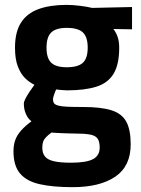

<svg xmlns="http://www.w3.org/2000/svg" viewBox="-20 -533 573 782"><path d="M275.7 229.3Q195.8 229.3 142.2 217.3Q88.6 205.3 61.7 173.7Q34.9 142 34.9 83.5Q34.9 56.8 42.5 36.5Q50.2 16.1 66.4 -1.9Q82.5 -20 108.2 -39Q94 -49.4 85.6 -68.6Q77.1 -87.9 77.1 -110.9Q77.1 -118.7 84.1 -132.3Q91.2 -145.9 101.3 -160.8Q111.4 -175.8 120.3 -187.6Q100 -197.2 82.1 -214.7Q64.3 -232.2 52.7 -262.2Q41.1 -292.2 41.1 -338.6Q41.1 -402.5 65.4 -440.6Q89.6 -478.7 136.7 -495.9Q183.8 -513.1 251.4 -513.1Q276.9 -513.1 307.1 -509.2Q337.3 -505.4 355 -500.8L517.8 -504.4V-413.6L441.7 -414.9Q451.5 -403.2 458.5 -384.4Q465.5 -365.6 465.5 -338.6Q465.5 -269.8 442.2 -232Q418.9 -194.3 371.8 -179.7Q324.8 -165 252.6 -165Q245.2 -165 231 -166.3Q216.8 -167.7 208.4 -168.7Q204.3 -159.2 200 -146.8Q195.8 -134.3 195.8 -128.8Q195.8 -118.4 200.2 -112.4Q204.7 -106.4 217.3 -102.9Q229.9 -99.4 254.5 -98.3Q279.1 -97.2 319.9 -97.2Q391.2 -97.2 433.4 -84Q475.7 -70.9 494 -38.1Q512.3 -5.2 512.3 54.8Q512.3 144 449.5 186.6Q386.6 229.3 275.7 229.3ZM269.1 129.7Q330.8 129.7 358.4 115.4Q386 101.1 386 67.9Q386 42.4 376.6 30.4Q367.2 18.4 344.9 14.7Q322.7 10.9 285.3 10.9Q275.2 10.9 260.9 10.4Q246.6 9.9 232.3 9.4Q218 8.9 206.4 8.1Q194.8 7.3 189.8 6.9Q175.9 16.9 167.4 25.8Q158.9 34.7 155.6 44.5Q152.3 54.4 152.3 68.5Q152.3 90.8 163.2 104.3Q174 117.8 199.6 123.7Q225.1 129.7 269.1 129.7ZM251.8 -259.1Q297.7 -259.1 317.5 -277.3Q337.2 -295.5 337.2 -339Q337.2 -382.5 317.5 -401Q297.7 -419.5 251.8 -419.5Q208.3 -419.5 188.9 -401Q169.5 -382.5 169.5 -339Q169.5 -295.5 188.9 -277.3Q208.3 -259.1 251.8 -259.1Z"/></svg>

Font: Cairo
Style: Regular
Weight: 400
Designer: Mohamed Gaber, Accademia di Belle Arti di Urbino
Foundry: Kief Type Foundry, Accademia di Belle Arti di Urbino
Version: Version 3.120